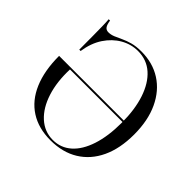

<svg xmlns="http://www.w3.org/2000/svg" viewBox="-151 -733 896 896"><g transform="rotate(45 296.5 -285.0)"><path d="M292.7 11.3Q213.7 11.3 157.7 -24.6Q101.6 -60.5 72.2 -129.4Q42.7 -198.4 42.7 -296H500L500.8 -287.1H123.4Q120.2 -204 141.1 -138.3Q162.1 -72.6 203.2 -35.1Q244.4 2.4 299.2 2.4Q351.6 2.4 389.9 -31.5Q428.2 -65.3 449.2 -129.4Q470.2 -193.5 470.2 -281.5Q470.2 -369.4 448.4 -434.7Q426.6 -500 385.9 -536.3Q345.2 -572.6 287.1 -572.6Q241.9 -572.6 202 -549.6Q162.1 -526.6 134.3 -484.7Q106.5 -442.7 97.6 -383.1H88.7Q88.7 -437.1 88.3 -473.8Q87.9 -510.5 87.5 -535.9Q87.1 -561.3 85.5 -580.6H94.4Q97.6 -557.3 105.2 -546.8Q112.9 -536.3 127.4 -536.3Q143.5 -536.3 160.1 -543.1Q176.6 -550 196 -559.3Q215.3 -568.5 240.3 -575.4Q265.3 -582.3 300 -582.3Q375 -582.3 431 -546.4Q487.1 -510.5 518.5 -443.5Q550 -376.6 550 -283.9Q550 -191.9 519 -125.8Q487.9 -59.7 430.2 -24.2Q372.6 11.3 292.7 11.3Z"/></g></svg>

Font: Playfair 144pt SemiCondensed Light
Style: Regular
Weight: 300
Width: 4
Designer: Claus Eggers Sørensen
Foundry: Claus Eggers Sørensen
Version: Version 2.203